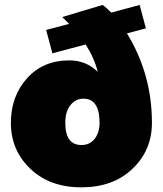

<svg xmlns="http://www.w3.org/2000/svg" viewBox="-20 -758 673 794"><path d="M391.7 -250Q391.7 -350 325 -350Q293.3 -350 271.7 -323.8Q250 -297.5 250 -250Q250 -158.3 316.7 -158.3Q351.7 -158.3 371.7 -184.2Q391.7 -210 391.7 -250ZM196.7 -537.5 170.8 -634.2 265.8 -659.2 237.5 -687.5 404.2 -737.5Q420 -726.7 440 -705.8L557.5 -737.5L583.3 -640.8L505 -620Q608.3 -451.7 608.3 -250Q608.3 -136.7 527.9 -60Q447.5 16.7 316.7 16.7Q185.8 16.7 105.4 -60Q25 -136.7 25 -250Q25 -360 91.7 -434.2Q158.3 -508.3 266.7 -508.3Q336.7 -508.3 384.2 -460.8Q370 -518.3 334.2 -574.2Z"/></svg>

Font: BoonTook
Style: Regular
Weight: 400
Designer: Sungsit Sawaiwan
Foundry: FontUni
Version: Version 3.0